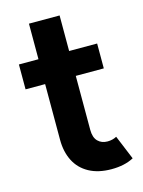

<svg xmlns="http://www.w3.org/2000/svg" viewBox="-107 -744 606 815"><g transform="rotate(-15 196.0 -336.0)"><path d="M101.6 -168.9V-414.1H15.6V-523.4H101.6V-679.7H236.3V-523.4H359.4V-414.1H236.3V-176.8Q236.3 -143.1 252.7 -126.7Q269 -110.4 294.9 -110.4Q316.9 -110.4 335 -120.1L378.9 -13.7Q338.9 7.8 281.2 7.8Q223.1 7.8 182.6 -14.4Q142.1 -36.6 121.8 -76.7Q101.6 -116.7 101.6 -168.9Z"/></g></svg>

Font: Reddit Sans Strawberry
Style: Bold
Weight: 700
Designer: Stephen Hutchings
Foundry: Reddit
Version: Version 1.013